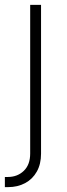

<svg xmlns="http://www.w3.org/2000/svg" viewBox="-36 -561 274 785"><path d="M87.4 -541H131.8V67.4Q131.8 109.9 114.5 140.6Q97.2 171.4 66.7 187.7Q36.1 204.1 -3.4 204.1H-16.1V162.6H-4.4Q35.2 162.6 61.3 137.5Q87.4 112.3 87.4 66.9Z"/></svg>

Font: Inter 17pt ExtraLight
Style: Regular
Weight: 250
Version: Version 4.001;git-66647c0bb